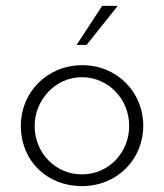

<svg xmlns="http://www.w3.org/2000/svg" viewBox="-20 -626 559 654"><path d="M381 -606H328L241 -473H275ZM51 -198C51 -77 141 8 259 8C379 8 468 -83 468 -198C468 -312 379 -404 260 -404C141 -404 51 -312 51 -198ZM98 -197C98 -283 166 -363 259 -363C349 -363 420 -289 420 -197C420 -105 349 -32 259 -32C169 -32 98 -105 98 -197Z"/></svg>

Font: Sulaf Light
Style: Regular
Weight: 300
Designer: Bandar Raffah (Arabic) and Santiago Orozco (Latin)
Foundry: Caramella and Typemade
Version: Version 1.005;PS 001.005;hotconv 1.0.88;makeotf.lib2.5.64775